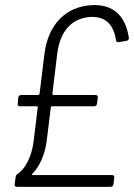

<svg xmlns="http://www.w3.org/2000/svg" viewBox="-20 -728 522 748"><path d="M106 -51C133 -78 155 -124 162 -180L178 -310C178 -312 180 -314 182 -314H347C353 -314 357 -318 358 -324L361 -348C362 -354 358 -358 352 -358H188C186 -358 184 -360 184 -362L203 -519C214 -608 261 -658 333 -662C389 -664 422 -636 432 -571C433 -565 437 -563 443 -564L473 -569C479 -570 483 -575 482 -581C469 -667 421 -712 338 -708C237 -703 167 -633 153 -517L134 -362C133 -360 131 -358 129 -358H62C57 -358 52 -354 51 -348L49 -324C48 -318 51 -314 57 -314H124C126 -314 128 -312 127 -310L111 -178C104 -119 79 -70 48 -50C44 -47 41 -43 41 -38L37 -10C36 -4 40 0 46 0H411C417 0 421 -4 422 -10L425 -36C426 -42 423 -46 417 -46H107C105 -46 103 -48 106 -51Z"/></svg>

Font: Barlow Semi Condensed Light
Style: Italic
Weight: 300
Width: 4
Italic angle: -7°
Designer: Jeremy Tribby
Foundry: Tribby Type
Version: Version 1.422;hotconv 1.0.109;makeotfexe 2.5.65596